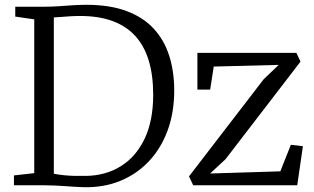

<svg xmlns="http://www.w3.org/2000/svg" viewBox="-20 -771 1308 799"><path d="M328 8Q310 7.5 290 6.2Q270 5 249 3.5Q228 2 206.8 1Q185.5 0 164.5 0H38V-41L122.5 -50.5V-690.5L43.5 -702V-743H163.5Q193.5 -743 222.5 -745Q251.5 -747 280.8 -749Q310 -751 340 -751Q436.5 -751 506 -725.2Q575.5 -699.5 619.2 -652.2Q663 -605 684 -539.5Q705 -474 705 -394Q705 -302 677.2 -227.2Q649.5 -152.5 599 -99.2Q548.5 -46 479.8 -18Q411 10 328 8ZM337.5 -39Q419 -40 482.2 -79Q545.5 -118 581.5 -193Q617.5 -268 617.5 -376.5Q617.5 -459 598.5 -520.5Q579.5 -582 541.5 -622.8Q503.5 -663.5 446.8 -684Q390 -704.5 314 -704.5Q291.5 -704.5 271.5 -703.2Q251.5 -702 234.5 -700.5Q217.5 -699 204 -698.5V-48Q227 -43.5 249.2 -41.5Q271.5 -39.5 293.2 -39Q315 -38.5 337.5 -39ZM1140 -501 869.5 -494 854.5 -398H801.5V-551H1213.5L1230.5 -514.5L918.5 -108.5L854.5 -49L1146.5 -58L1190.5 -168.5L1240.5 -162.5L1217 0H784L766.5 -37L1077.5 -441.5Z"/></svg>

Font: Merriweather 28pt Light
Style: Regular
Weight: 300
Version: Version 2.100